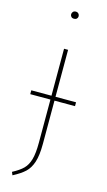

<svg xmlns="http://www.w3.org/2000/svg" viewBox="-139 -770 564 1011"><g transform="rotate(15 143.5 -264.5)"><path d="M266 -242H154V-6Q154 56 142 93Q130 130 107 151.5Q84 173 42 195L35 178Q73 158 93 138Q113 118 122.5 84.5Q132 51 132 -7V-242H22V-263H132V-519H154V-263H266ZM162 -704Q162 -696 156.5 -690.5Q151 -685 141 -685Q132 -685 126.5 -690.5Q121 -696 121 -704Q121 -712 126.5 -718Q132 -724 141 -724Q151 -724 156.5 -718Q162 -712 162 -704Z"/></g></svg>

Font: Fira Sans Thin
Style: Regular
Weight: 100
Designer: bBox Type GmbH & Carrois Corporate GbR & Edenspiekermann AG
Foundry: bBox Type GmbH & Carrois Corporate GbR & Edenspiekermann AG
Version: Version 4.301